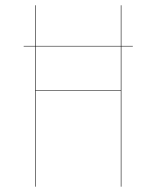

<svg xmlns="http://www.w3.org/2000/svg" viewBox="-20 -700 587 720"><path d="M478 -527.8V-525.9H435.1V0H433.1V-359.9H113.8V0H111.8V-525.9H68.8V-527.8H111.8V-680.2H113.8V-527.8H433.1V-680.2H435.1V-527.8ZM433.1 -361.8V-525.9H113.8V-361.8Z"/></svg>

Font: Fira Sans Compressed Two
Style: Regular
Weight: 100
Width: 1
Designer: Carrois Corporate & Edenspiekermann AG
Foundry: Carrois Corporate GbR & Edenspiekermann AG
Version: Version 4.203;PS 004.203;hotconv 1.0.88;makeotf.lib2.5.64775